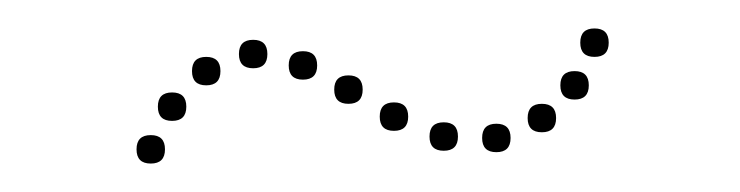

<svg xmlns="http://www.w3.org/2000/svg" viewBox="-20 -360 520 135"><path d="M86 -245Q76 -245 76 -255Q76 -265 86 -265Q96 -265 96 -255Q96 -245 86 -245ZM101 -275Q91 -275 91 -285Q91 -295 101 -295Q111 -295 111 -285Q111 -275 101 -275ZM125 -300Q115 -300 115 -310Q115 -320 125 -320Q135 -320 135 -310Q135 -300 125 -300ZM158 -312Q148 -312 148 -322Q148 -332 158 -332Q168 -332 168 -322Q168 -312 158 -312ZM193 -304Q183 -304 183 -314Q183 -324 193 -324Q203 -324 203 -314Q203 -304 193 -304ZM225 -287Q215 -287 215 -297Q215 -307 225 -307Q235 -307 235 -297Q235 -287 225 -287ZM257 -268Q247 -268 247 -278Q247 -288 257 -288Q267 -288 267 -278Q267 -268 257 -268ZM292 -254Q282 -254 282 -264Q282 -274 292 -274Q302 -274 302 -264Q302 -254 292 -254ZM329 -253Q319 -253 319 -263Q319 -273 329 -273Q339 -273 339 -263Q339 -253 329 -253ZM361 -267Q351 -267 351 -277Q351 -287 361 -287Q371 -287 371 -277Q371 -267 361 -267ZM384 -290Q374 -290 374 -300Q374 -310 384 -310Q394 -310 394 -300Q394 -290 384 -290ZM398 -320Q388 -320 388 -330Q388 -340 398 -340Q408 -340 408 -330Q408 -320 398 -320Z"/></svg>

Font: Raleway Dots 
Style: Regular
Weight: 400
Version: Version 1.000